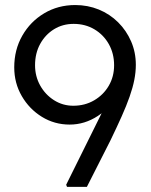

<svg xmlns="http://www.w3.org/2000/svg" viewBox="-20 -731 590 751"><path d="M242.2 0 238.8 -8.3 447.5 -429.1 450.5 -375.1Q432.2 -343 410.3 -318.7Q388.5 -294.3 362.8 -277.5Q337.2 -260.7 309.5 -252.2Q281.8 -243.7 252.5 -243.7Q193.1 -243.7 143.9 -274Q94.7 -304.3 65.2 -355.2Q35.7 -406 35.7 -467.4Q35.7 -536.4 67.2 -591.5Q98.7 -646.7 152.9 -679Q207 -711.3 274.3 -711.3Q323.3 -711.3 366.5 -693.7Q409.6 -676 442 -643.8Q474.3 -611.7 492.8 -569.2Q511.3 -526.7 511.3 -477.3Q511.3 -449 505.3 -418.4Q499.3 -387.9 486.9 -352.7Q474.6 -317.6 455.9 -275.8Q437.2 -234 412.3 -182.4L319.8 0ZM266.7 -317.4Q312.1 -317.4 348.3 -338.6Q384.6 -359.8 405.4 -395.5Q426.3 -431.3 426.3 -475.7Q426.3 -521.4 405.8 -558.2Q385.2 -594.9 349.3 -616.3Q313.4 -637.6 268 -637.6Q225.3 -637.6 191.2 -616.6Q157.1 -595.5 137.1 -559.1Q117.1 -522.7 117.1 -475.7Q117.1 -432.6 137.1 -396.7Q157.1 -360.8 191.2 -339.1Q225.3 -317.4 266.7 -317.4Z"/></svg>

Font: Lexend Medium
Style: Regular
Weight: 500
Designer: Bonnie Shaver-Troup, Thomas Jockin
Foundry: Lexend
Version: Version 1.005